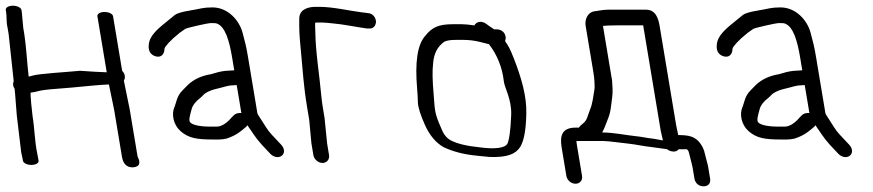

<svg xmlns="http://www.w3.org/2000/svg" viewBox="-27 -550 3065 674"><path d="M18.3 -530C3.2 -530 -8.1 -523.2 -6.7 -515L-5.7 -509C-2.3 -488.6 -6 -476 -0.2 -451.6L3.3 -430.6L21.1 -265.3C19.9 -262.3 18.3 -256.3 19.2 -251C19.9 -246.7 20.7 -244.1 24.2 -238.6C26.8 -219.4 29.9 -162.6 32 -144.3L47.5 -14.7L47.7 -14C50 -4.4 51.5 2.7 52.2 7L53.4 14C54.8 22.5 68.3 29 83.3 29C98.4 29 109.8 22.5 108.4 14L107.2 7C106.2 1.3 104.8 -6.1 102.9 -15.4C94.7 -55.8 94.7 -97.3 87.3 -142.5C86.7 -148.8 77.4 -224.8 81.3 -225C88.5 -225.5 97.3 -227.3 109.1 -230.5C119.1 -233.2 139.8 -236 172.2 -238.3C205.2 -240.7 245.6 -244.3 293.3 -249.1C312.1 -251.2 334.7 -252.3 355.3 -253.6L373.8 -163.8L400.9 -1C403.4 14.3 408.6 28 423.9 35C438.1 40 452.8 36.8 459.5 29.5C466.9 17.3 456.3 1.7 455.9 -1L428.5 -165.2L407.8 -266.9C413.5 -275.9 413.1 -290.2 401.8 -301.5L369.9 -493C368.6 -501.2 355 -508 339.9 -508C324.9 -508 313.6 -501.2 314.9 -493L347.7 -296.2C318.9 -297.5 300.2 -298.1 253.9 -301.5C202.1 -296.4 112.6 -291.9 86.6 -284.4C81.3 -282.9 78.6 -282.1 73.6 -281C68.9 -320.6 64.4 -394.1 58.2 -431L54.6 -452.6L49.5 -507.6L48.3 -515C46.9 -523.2 33.3 -530 18.3 -530Z M794.7 -146.3 794.5 -146.1 786 -137.5 785.7 -137.2C766.1 -114.2 748 -105.5 733.2 -105.5H712.2C670.5 -105.5 649.1 -112.4 642 -119.2L641.6 -119.5L641.3 -119.8C633.8 -126.2 640 -145.8 646.4 -169.1C648.6 -177.2 654.5 -186.3 665.7 -197.6C670.8 -201.5 677.8 -207.4 682.6 -212.2L683 -212.6L683.3 -213C692 -223.7 709.4 -233.1 737.7 -239.4C755.2 -243.2 774 -250.5 790.7 -250.5H791.3L803.9 -251.4L820.3 -153.3C811.2 -154.3 801.3 -152.1 794.7 -146.3ZM844 -106.7C876.6 -59.7 871.9 -62.4 921.1 -11C934.2 3.3 952.6 5 962.8 -3.9C972.9 -12.2 972.7 -28.7 959.9 -42.2C944.5 -58.4 940.9 -62.7 926.9 -77.3C913.1 -91.7 901.6 -111.8 888.9 -131.5L878.8 -147.3C877.5 -149.3 876.8 -151.2 876.4 -153.3L843.8 -348.9C837 -389.9 833.3 -401.4 824.9 -433.7C812.8 -480.6 771.7 -524 718.9 -524C685.2 -524 678.8 -519.5 640.2 -513.1C613.6 -508.7 595.3 -504.2 585.8 -496.7C571.1 -484.9 555.7 -471.9 540.5 -459.6C512.6 -436.2 495.9 -414.9 495.1 -391.4C494.2 -382 495.1 -370.3 503.9 -361.2C508.8 -356.2 514.9 -353.3 520.8 -351.9C540.9 -347 550.5 -362.3 550.4 -379.3C552.6 -387 569.6 -407.6 603.7 -434.8C612.7 -441 618.6 -445.1 623.9 -448.9C631.5 -452.7 701.4 -469 714 -469C723.6 -469 730.8 -468.6 732.1 -468.1L732.7 -467.9C763.8 -458.3 778.2 -406.1 788 -347.1L795.3 -303.1C795.3 -303.1 793.1 -303 792.3 -303L779.1 -302.1C763.3 -302 744.7 -299 728.4 -293.8L712.9 -289.4C681.6 -284.5 652.4 -271.4 631.8 -251.2C628.1 -247.1 622 -240.9 613.8 -232.8C604.2 -223.4 597.3 -211.8 593.3 -198.4C589.8 -186.5 587 -178.3 585.5 -174.7C574 -148.4 582 -112.1 606 -90.4C633.5 -65.4 663.7 -60.3 718.5 -60.3H741.3C750.2 -60.3 759.3 -61.4 768.5 -63.6L769.3 -63.7L770 -64C805 -76 819.2 -90 837.2 -105L837.7 -105.5L841.5 -110.4C842.3 -109.1 843.1 -107.9 844 -106.7Z M1128.1 -5.5 1121.4 -45.9 1112.3 -136.1 1106.1 -173.5C1103.8 -187.1 1102.1 -200.3 1101 -212.9C1094.5 -286.2 1080.5 -368.8 1079.9 -439C1079.8 -448.1 1078.6 -461.8 1079.2 -470.1C1081.4 -470.5 1085.2 -471 1090.1 -471H1103.1C1113.9 -471 1126.5 -469.2 1140 -468C1179.1 -464.7 1220.1 -455.7 1259.8 -450.1L1260.7 -450H1267.7C1285.2 -448 1293.8 -462.9 1292.7 -475.8C1291.8 -486.9 1283 -503.1 1264.6 -504L1258.1 -504.9L1241.6 -506.9C1200.5 -511.9 1141.9 -526 1093.9 -526H1080.9C1050.7 -526 1023.5 -514.6 1023.5 -484.6C1023.1 -445.4 1023.6 -429.6 1028.8 -376.3C1035.9 -302.1 1038.6 -248.4 1050.9 -174.7L1058.5 -129L1066.2 -46.8L1073.1 -5.5C1075.6 9.5 1090.1 22 1105.2 22C1120.2 22 1130.6 9.5 1128.1 -5.5Z M1741.8 -263.8C1744.2 -241.5 1769.5 -202 1767.5 -146.4C1765.5 -91.5 1760 -56.8 1753.9 -44.8C1745.6 -31.6 1714.6 -25 1657.7 -32.7L1657 -32.8L1656.4 -32.9C1611.8 -37.3 1577.2 -45.7 1555.4 -57.3C1541.4 -64.9 1530.2 -77.9 1522.3 -99.1L1522.1 -99.5L1521.9 -99.9C1495.9 -157.4 1500 -167 1495.1 -221.5C1491 -267.8 1490.4 -302.3 1493.3 -326.3C1495.8 -361.2 1508.1 -385.8 1532.2 -403.2C1538.3 -406.9 1551.5 -410 1572.9 -410H1599C1618.5 -410 1638.1 -407.7 1657 -403C1667.6 -400 1681.6 -397.3 1689.5 -394.8C1718.2 -357.6 1736.3 -313.7 1741.8 -263.8ZM1465.9 -424.4C1437.5 -392.4 1429.5 -329.8 1437.3 -238.7C1438.7 -222.5 1439.6 -206.7 1439.9 -191.5C1440.4 -173 1448.9 -147.2 1464.2 -112.5C1480.1 -76.7 1501.8 -49.6 1530 -33.5L1530.6 -33.1L1531.2 -32.9C1564 -17.6 1601.8 -7.6 1650.3 -3.1L1691.5 1L1692 1C1754.4 3 1783 -8.8 1799.8 -35.1C1813.4 -58.8 1819.4 -96.9 1820.6 -151.3C1822 -210.5 1804.8 -273.4 1776.4 -345.9C1763.8 -378.3 1757.3 -389.4 1746 -405.7C1747.4 -408.6 1748.8 -415.6 1747.9 -421C1746.8 -427.7 1743.6 -435.2 1736.7 -440.5C1730.3 -445.4 1722.8 -447 1716.1 -447H1707.6C1704.7 -448.9 1698.6 -452.9 1691.1 -458.2L1678.4 -467.3C1663.9 -477 1646 -475.1 1638.2 -460.9C1620.2 -463.4 1604.7 -465 1594.2 -465L1563.8 -465C1511.5 -465 1490 -454 1465.9 -424.4Z M2107.2 -516C2097 -516 2081.8 -514 2059.4 -510.3C2034.3 -506.1 2025.4 -480 2028.8 -459.5L2055.9 -297.2C2058.3 -282.5 2059.5 -271.7 2059.6 -265.6C2059.8 -250.2 2061.4 -245.4 2059.6 -235.2C2055.8 -213.5 2053.1 -185.9 2044.8 -166.8C2033.8 -138.7 2034.6 -128 2018.1 -115.2C2012.2 -110.6 2008.9 -107.7 2005 -102H1993.5C1943.4 -102 1938.3 -70.5 1944.7 -31.8L1961.2 67.5C1963.8 83.1 1978.3 95 1993.3 95C2008.3 95 2018.8 83.1 2016.2 67.5L1998.9 -36.5C1997.4 -45.5 1996.6 -50.7 1996.5 -54.8C1996.7 -54.9 1999.3 -55 2001.3 -55H2091.2C2107.7 -55 2163.5 -47.3 2182.9 -45.3C2206.5 -42.7 2230.8 -36.9 2257.6 -34.1L2314.2 -26.3C2319.2 -22.1 2329.2 -18 2337 -18C2344.1 -18 2349 -18.9 2355.6 -26H2384.1C2384.2 -26 2390.2 -22.6 2391.9 -12.5L2392 -12L2401 23.7C2402.7 29.8 2403.7 34.1 2404.2 37.5L2410.7 76.5C2411.9 83.7 2415.2 91.5 2422.2 97.1C2428.6 102.4 2436.1 104 2442.8 104C2450 104 2457.5 102.1 2462.1 96C2466.4 90.4 2466.9 83.2 2465.7 76.5L2459.2 37.5C2458.4 32.3 2457 26.3 2455.3 20.3L2447.1 -11.4C2445.2 -21.8 2440.2 -33.9 2432.7 -44.7C2413.8 -72 2390.4 -75.6 2353.8 -75.9L2346.7 -109.9L2288.8 -457.5C2284.8 -481.7 2276.5 -516 2241 -516ZM2292.4 -91.2 2300.1 -57C2290 -58.4 2274.3 -62.4 2259.9 -63.9C2241.9 -65.8 2228.6 -69.6 2203 -72.2C2171.8 -75.3 2128.3 -84.8 2086.8 -85C2089.8 -90 2094.1 -98.8 2096.7 -105.9C2107.2 -134.8 2113.8 -142.8 2118.2 -178.1L2122.3 -210.8C2124.6 -229.8 2123 -246.8 2121.7 -266.4L2121.7 -266.9L2089.7 -459C2097.2 -460.1 2115.5 -461 2140.9 -461H2230.8Z M2788.7 -146.3 2788.5 -146.1 2780 -137.5 2779.7 -137.2C2760.1 -114.2 2742 -105.5 2727.2 -105.5H2706.2C2664.5 -105.5 2643.1 -112.4 2636 -119.2L2635.6 -119.5L2635.3 -119.8C2627.8 -126.2 2634 -145.8 2640.4 -169.1C2642.6 -177.2 2648.5 -186.3 2659.7 -197.6C2664.8 -201.5 2671.8 -207.4 2676.6 -212.2L2677 -212.6L2677.3 -213C2686 -223.7 2703.4 -233.1 2731.7 -239.4C2749.2 -243.2 2768 -250.5 2784.7 -250.5H2785.3L2797.9 -251.4L2814.3 -153.3C2805.2 -154.3 2795.3 -152.1 2788.7 -146.3ZM2838 -106.7C2870.6 -59.7 2865.9 -62.4 2915.1 -11C2928.2 3.3 2946.6 5 2956.8 -3.9C2966.9 -12.2 2966.7 -28.7 2953.9 -42.2C2938.5 -58.4 2934.9 -62.7 2920.9 -77.3C2907.1 -91.7 2895.6 -111.8 2882.9 -131.5L2872.8 -147.3C2871.5 -149.3 2870.8 -151.2 2870.4 -153.3L2837.8 -348.9C2831 -389.9 2827.3 -401.4 2818.9 -433.7C2806.8 -480.6 2765.7 -524 2712.9 -524C2679.2 -524 2672.8 -519.5 2634.2 -513.1C2607.6 -508.7 2589.3 -504.2 2579.8 -496.7C2565.1 -484.9 2549.7 -471.9 2534.5 -459.6C2506.6 -436.2 2489.9 -414.9 2489.1 -391.4C2488.2 -382 2489.1 -370.3 2497.9 -361.2C2502.8 -356.2 2508.9 -353.3 2514.8 -351.9C2534.9 -347 2544.5 -362.3 2544.4 -379.3C2546.6 -387 2563.6 -407.6 2597.7 -434.8C2606.7 -441 2612.6 -445.1 2617.9 -448.9C2625.5 -452.7 2695.4 -469 2708 -469C2717.6 -469 2724.8 -468.6 2726.1 -468.1L2726.7 -467.9C2757.8 -458.3 2772.2 -406.1 2782 -347.1L2789.3 -303.1C2789.3 -303.1 2787.1 -303 2786.3 -303L2773.1 -302.1C2757.3 -302 2738.7 -299 2722.4 -293.8L2706.9 -289.4C2675.6 -284.5 2646.4 -271.4 2625.8 -251.2C2622.1 -247.1 2616 -240.9 2607.8 -232.8C2598.2 -223.4 2591.3 -211.8 2587.3 -198.4C2583.8 -186.5 2581 -178.3 2579.5 -174.7C2568 -148.4 2576 -112.1 2600 -90.4C2627.5 -65.4 2657.7 -60.3 2712.5 -60.3H2735.3C2744.2 -60.3 2753.3 -61.4 2762.5 -63.6L2763.3 -63.7L2764 -64C2799 -76 2813.2 -90 2831.2 -105L2831.7 -105.5L2835.5 -110.4C2836.3 -109.1 2837.1 -107.9 2838 -106.7Z"/></svg>

Font: MewTooHand
Style: BdLta
Weight: 400
Designer: Mew Too, Robert Jablonski
Version: Version 0.77